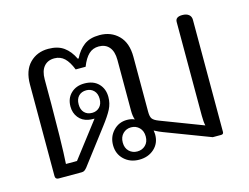

<svg xmlns="http://www.w3.org/2000/svg" viewBox="-83 -693 1088 839"><g transform="rotate(-15 461.5 -273.5)"><path d="M357 -79Q357 -117 382 -143.5Q407 -170 444 -170Q464 -170 478 -163Q472 -180 472 -204V-434Q472 -472 455 -492Q438 -512 408 -512Q381 -512 362.5 -494.5Q344 -477 330 -441H285Q271 -477 252.5 -494.5Q234 -512 207 -512Q177 -512 160 -492Q143 -472 143 -434V-322Q143 -261 141.5 -179Q140 -97 137 -53H187L309 -212Q290 -212 282 -214Q254 -219 237.5 -240Q221 -261 221 -290Q221 -327 244.5 -349.5Q268 -372 305 -372Q346 -372 369 -348.5Q392 -325 392 -288Q392 -259 379 -233.5Q366 -208 336 -169L218 -14Q212 -7 207 -3.5Q202 0 194 0H90Q75 0 75 -15V-429Q75 -492 108 -525.5Q141 -559 192 -559Q235 -559 262 -539.5Q289 -520 306 -484H310Q327 -519 353.5 -539Q380 -559 424 -559Q476 -559 509.5 -525.5Q543 -492 543 -429V-180Q543 -158 550 -148.5Q557 -139 578 -131L769 -58Q765 -75 765 -103V-527Q765 -550 796 -550Q815 -550 825.5 -541.5Q836 -533 836 -518V-11Q836 0 825 0H787L582 -78Q568 -83 545 -95Q547 -83 547 -76Q547 -37 520 -12.5Q493 12 452 12Q411 12 384 -13.5Q357 -39 357 -79ZM353 -290Q353 -314 339.5 -327.5Q326 -341 306 -341Q284 -341 271 -327.5Q258 -314 258 -290Q258 -266 271 -252.5Q284 -239 306 -239Q326 -239 339.5 -252.5Q353 -266 353 -290ZM505 -79Q505 -104 490 -119Q475 -134 453 -134Q431 -134 416 -119Q401 -104 401 -79Q401 -54 416 -39.5Q431 -25 453 -25Q475 -25 490 -39.5Q505 -54 505 -79Z"/></g></svg>

Font: Maitree
Style: Regular
Weight: 400
Designer: CadsonDemak Team
Foundry: CadsonDemak
Version: Version 1.000